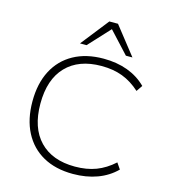

<svg xmlns="http://www.w3.org/2000/svg" viewBox="-134 -1046 1028 1160"><g transform="rotate(15 380.0 -465.5)"><path d="M430 8Q321 8 243 -35.5Q165 -79 123 -160Q81 -241 81 -353Q81 -465 123 -545.5Q165 -626 243.5 -669.5Q322 -713 431 -713Q514 -713 581.5 -688Q649 -663 698 -614L672 -576Q620 -623 562 -645Q504 -667 430 -667Q288 -667 209.5 -585.5Q131 -504 131 -352Q131 -201 209.5 -119.5Q288 -38 430 -38Q504 -38 562 -60Q620 -82 672 -129L698 -91Q649 -42 581 -17Q513 8 430 8ZM268 -765 405 -939H459L596 -765H555L432 -898L309 -765Z"/></g></svg>

Font: Nunito Sans 10pt SemiExpanded ExtraLight
Style: Regular
Weight: 250
Width: 6
Designer: Vernon Adams
Foundry: Vernon Adams
Version: Version 3.101;gftools[0.9.27]